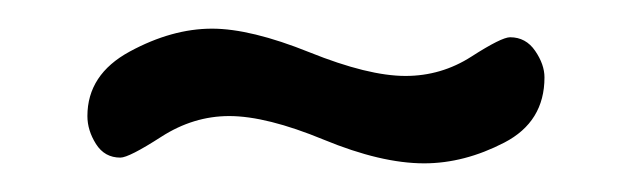

<svg xmlns="http://www.w3.org/2000/svg" viewBox="-20 -325 442 134"><path d="M140 -244Q115 -244 92.5 -229.5Q70 -215 64 -215Q53 -215 47 -224.5Q41 -234 41 -244Q41 -273 70.5 -289Q100 -305 128 -305Q155 -305 196 -288.5Q237 -272 263 -272Q288 -272 309 -285.5Q330 -299 336 -299Q347 -299 353.5 -289.5Q360 -280 360 -271Q360 -240 332 -225.5Q304 -211 276 -211Q246 -211 206 -227.5Q166 -244 140 -244Z"/></svg>

Font: Dosis
Style: Medium
Weight: 500
Designer: Edgar Tolentino, Pablo Impallari, Igino Marini
Foundry: Edgar Tolentino, Pablo Impallari, Igino Marini
Version: Version 1.007